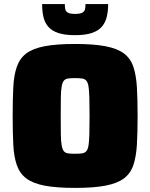

<svg xmlns="http://www.w3.org/2000/svg" viewBox="-20 -911 735 939"><path d="M347 8Q256 8 198.5 -3Q141 -14 109 -38Q77 -62 62.5 -103Q48 -144 45 -203.5Q42 -263 42 -344Q42 -425 45 -484.5Q48 -544 62.5 -585Q77 -626 109 -650Q141 -674 198.5 -685Q256 -696 347 -696Q438 -696 495.5 -685Q553 -674 585.5 -650Q618 -626 632 -585Q646 -544 649.5 -484.5Q653 -425 653 -344Q653 -263 649.5 -203.5Q646 -144 632 -103Q618 -62 585.5 -38Q553 -14 495.5 -3Q438 8 347 8ZM347 -159Q368 -159 381.5 -161Q395 -163 402.5 -172Q410 -181 413 -200.5Q416 -220 417 -255Q418 -290 418 -344Q418 -398 417 -433Q416 -468 413 -487.5Q410 -507 402.5 -516Q395 -525 381.5 -527Q368 -529 347 -529Q326 -529 312.5 -527Q299 -525 292 -516Q285 -507 281.5 -487.5Q278 -468 277.5 -433Q277 -398 277 -344Q277 -290 277.5 -255Q278 -220 281.5 -200.5Q285 -181 292 -172Q299 -163 312.5 -161Q326 -159 347 -159ZM347 -739Q296 -739 264 -750Q232 -761 215 -781.5Q198 -802 192 -830Q186 -858 186 -891H297Q297 -878 299 -867Q301 -856 311.5 -849.5Q322 -843 347 -843Q373 -843 383.5 -849.5Q394 -856 396 -867Q398 -878 398 -891H509Q509 -858 502.5 -830Q496 -802 479 -781.5Q462 -761 430 -750Q398 -739 347 -739Z"/></svg>

Font: Saira Thin Black
Style: Regular
Weight: 900
Version: Version 1.101